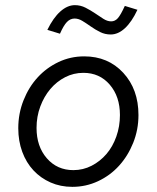

<svg xmlns="http://www.w3.org/2000/svg" viewBox="-20 -716 610 746"><path d="M51 0ZM51 -218Q51 -275 71.5 -326.5Q92 -378 126.5 -415.5Q161 -453 207.5 -475Q254 -497 307 -497Q400 -497 459 -433Q518 -369 518 -269Q518 -212 497.5 -161Q477 -110 442.5 -72Q408 -34 361 -12Q314 10 261 10Q215 10 176.5 -7Q138 -24 110 -54Q82 -84 66.5 -126Q51 -168 51 -218ZM265 -55Q303 -55 336 -72Q369 -89 393.5 -117.5Q418 -146 432 -185.5Q446 -225 446 -269Q446 -341 406.5 -387Q367 -433 304 -433Q266 -433 233 -416Q200 -399 175.5 -370Q151 -341 136.5 -302Q122 -263 122 -219Q122 -147 162 -101Q202 -55 265 -55ZM213 -585 164 -600Q187 -647 214.5 -671.5Q242 -696 271 -696Q293 -696 312.5 -686Q332 -676 349 -664.5Q366 -653 381.5 -643Q397 -633 412 -633Q427 -633 438 -645.5Q449 -658 465 -693L514 -678Q492 -631 465.5 -606.5Q439 -582 410 -582Q388 -582 369 -591.5Q350 -601 333 -613Q316 -625 300.5 -634.5Q285 -644 270 -644Q253 -644 240 -630.5Q227 -617 213 -585Z"/></svg>

Font: Red Hat Text
Style: Italic
Weight: 400
Italic angle: -12°
Designer: Pentagram / MCKL
Foundry: Pentagram / MCKL
Version: Version 1.005; Red Hat Text Italic